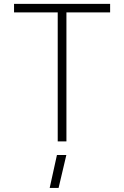

<svg xmlns="http://www.w3.org/2000/svg" viewBox="-20 -713 626 968"><path d="M271 0V-650.4H50.8V-693.4H535.2V-650.4H314.9V0ZM230.5 234.4 267.1 68.4H314.5L275.4 234.4Z"/></svg>

Font: Caskaydia Cove ExtraLight
Style: Regular
Weight: 200
Monospace: yes
Designer: Aaron Bell
Foundry: Saja Typeworks
Version: Version 4.300; ttfautohint (v1.8.3)